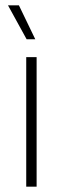

<svg xmlns="http://www.w3.org/2000/svg" viewBox="-20 -701 236 721"><path d="M78.5 0V-486.5H117.5V0ZM51 -681 112.5 -553.5H80L10 -681Z"/></svg>

Font: Anek Bangla
Style: Extra-light
Weight: 200
Designer: Sulekha Rajkumar (Bangla), Yesha Goshar (Latin)
Foundry: Ek Type
Version: Version 1.002;March 21, 2022;FontCreator 13.0.0.2683 64-bit